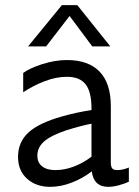

<svg xmlns="http://www.w3.org/2000/svg" viewBox="-20 -715 540 745"><path d="M336 -50Q301 -23 258.5 -6.5Q216 10 175 10Q120 10 85 -21.5Q50 -53 50 -106Q50 -164 90.5 -201Q131 -238 220 -263Q276 -279 335 -288V-294Q335 -359 312 -388Q289 -417 240 -417Q198 -417 153.5 -400Q109 -383 70 -357V-432Q96 -451 145 -466.5Q194 -482 240 -482Q323 -482 366.5 -437Q410 -392 410 -303V-85Q410 -68 415.5 -61.5Q421 -55 435 -55Q456 -55 480 -65V-10Q466 -3 442.5 3.5Q419 10 400 10Q344 10 336 -50ZM195 -55Q230 -55 266 -68.5Q302 -82 335 -107V-235Q297 -228 236 -209Q177 -189 151 -166Q125 -143 125 -111Q125 -84 143.5 -69.5Q162 -55 195 -55ZM408 -535H338L250 -653L159 -535H89L220 -695H280Z"/></svg>

Font: Madhuban Light
Style: Regular
Weight: 300
Designer: jaikishan Patel
Foundry: MagicType
Version: Version 1.000